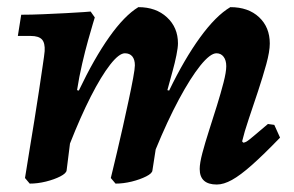

<svg xmlns="http://www.w3.org/2000/svg" viewBox="-20 -493 803 524"><path d="M643.8 -103.7Q647.9 -103.7 653.3 -106.9Q658.7 -110.2 671.9 -121.4Q685.2 -132.6 711.2 -154.6L728.6 -152.2L744.3 -117.4Q699.6 -71.1 667.7 -42.8Q635.9 -14.6 613.1 -2Q590.4 10.6 571.7 10.6Q525 10.6 525 -31.9Q525 -47.6 532.3 -75.4Q539.7 -103.2 550.6 -137.1Q561.5 -170.9 572.1 -205Q582.7 -239.1 590.1 -267.8Q597.5 -296.5 597.5 -312.4Q597.5 -328.6 590.2 -338.1Q583 -347.6 570.7 -347.6Q553.8 -347.6 526.7 -314Q499.7 -280.3 468.1 -221.4Q436.5 -162.4 404.9 -85.3L396 -28Q395.6 -20 379 -11.6Q362.5 -3.2 339.6 2.5Q316.8 8.1 295.3 8.1L282.4 -7.2Q282.4 -7.2 287.2 -26.9Q292 -46.6 299.5 -78.4Q307 -110.1 315.3 -146.9Q323.5 -183.8 331 -218.6Q338.5 -253.4 343.3 -279.5Q348.1 -305.7 348.1 -314.7Q348.1 -330.4 341.1 -339Q334 -347.6 320.8 -347.6Q304.9 -347.6 280.6 -316.5Q256.3 -285.4 227.9 -229.8Q199.6 -174.1 171 -101.3L161.8 -28Q160.9 -20 144.6 -11.6Q128.3 -3.2 105.4 2.5Q82.6 8.1 61.1 8.1L48.2 -7.2Q48.2 -7.2 51.8 -29.2Q55.3 -51.3 61.1 -86.9Q66.9 -122.5 73.7 -163.9Q80.5 -205.3 86.3 -244.5Q92.1 -283.8 96.5 -313.3Q101 -342.9 101.9 -353.6Q103.2 -375.9 94.4 -385.4Q85.5 -394.9 63.8 -394.9H28.7L37.9 -452.8Q65.5 -452.8 97.9 -454.2Q130.4 -455.7 159.9 -457.1Q189.5 -458.6 208.4 -460Q227.4 -461.5 227.4 -461.5L238.7 -445.4Q238.7 -445.4 233.5 -428.3Q228.4 -411.2 220.4 -382.8Q212.4 -354.4 204.2 -318.9Q195.9 -283.4 190.3 -247L195.1 -245.8Q237.1 -333.9 278.4 -392.2Q319.7 -450.5 357.6 -473.5Q405.8 -473.5 435.7 -445.7Q465.7 -418 465.7 -374.6Q465.7 -363.4 461.5 -342.4Q457.3 -321.5 451.2 -299.6Q445.2 -277.8 441 -262.4Q436.8 -247 436.8 -247L441.6 -245.8Q483.1 -331.7 526 -390.8Q569 -450 608.6 -473.5Q657.7 -473.5 687 -446.1Q716.3 -418.7 716.3 -374.2Q716.3 -352.6 706.7 -317.6Q697 -282.7 684 -243.4Q671.1 -204.2 658.8 -168.1Q646.6 -132 640.8 -107.2Z"/></svg>

Font: Alegreya
Style: Italic
Weight: 400
Italic angle: -7°
Designer: Juan Pablo del Peral
Foundry: Huerta Tipografica
Version: Version 2.009